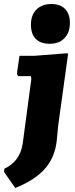

<svg xmlns="http://www.w3.org/2000/svg" viewBox="-69 -741 374 956"><path d="M187 -721Q231 -721 255 -696.5Q279 -672 279 -627Q279 -579 252 -551Q225 -523 179 -523Q133 -523 109 -547.5Q85 -572 85 -618Q85 -666 112.5 -693.5Q140 -721 187 -721ZM266 -476 270 -472 221 -118 213 -36Q203 45 153.5 100.5Q104 156 7 195L-49 115L-47 99Q31 62 44 -26L87 -347L85 -362H22L15 -373L28 -463H101Z"/></svg>

Font: Alegreya Sans SC Black
Style: Italic
Weight: 900
Italic angle: -7°
Designer: Juan Pablo del Peral
Foundry: Huerta Tipografica
Version: Version 2.007